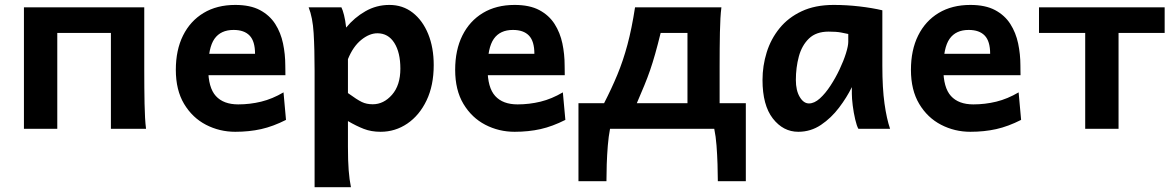

<svg xmlns="http://www.w3.org/2000/svg" viewBox="-20 -528 4821 787"><path d="M571.3 -498V-239.3Q571.3 -168 572.5 -103.3Q573.7 -38.6 578.6 0H434.6V-393.1H214.8V0H78.1V-498Z M1149.9 -219.7H774.9V-307.6H1025.4Q1025.4 -358.9 1003.2 -382.1Q981 -405.3 937.5 -405.3Q884.8 -405.3 859.1 -368.9Q833.5 -332.5 833.5 -246.6Q833.5 -168.9 864.7 -134.5Q896 -100.1 956.5 -100.1Q1004.4 -100.1 1050.5 -111.3Q1096.7 -122.6 1142.1 -149.4L1152.3 -36.6Q1099.6 -9.8 1050.5 1.2Q1001.5 12.2 944.3 12.2Q879.9 12.2 824.2 -16.6Q768.6 -45.4 734.6 -102.1Q700.7 -158.7 700.7 -241.7Q700.7 -322.8 730.2 -382.3Q759.8 -441.9 814.5 -474.9Q869.1 -507.8 944.3 -507.8Q1005.9 -507.8 1045.7 -486.6Q1085.4 -465.3 1108.2 -429.7Q1130.9 -394 1140.1 -349.9Q1149.4 -305.7 1149.4 -259.8Q1149.4 -252.9 1149.7 -239.7Q1149.9 -226.6 1149.9 -219.7Z M1418.5 239.3H1269.5V-236.8Q1269.5 -328.1 1265.6 -392.3Q1261.7 -456.5 1245.1 -498H1379.4Q1384.8 -487.3 1390.1 -466.3Q1395.5 -445.3 1398.9 -415Q1432.6 -456.1 1477.8 -481.9Q1522.9 -507.8 1576.2 -507.8Q1630.9 -507.8 1671.6 -476.1Q1712.4 -444.3 1735.1 -388.7Q1757.8 -333 1757.8 -261.2Q1757.8 -177.7 1728.5 -116.5Q1699.2 -55.2 1649.7 -21.5Q1600.1 12.2 1540 12.2Q1501.5 12.2 1470.9 0.2Q1440.4 -11.7 1406.2 -31.7V73.2Q1406.2 131.8 1409.2 169.9Q1412.1 208 1418.5 239.3ZM1406.2 -285.6V-146.5Q1443.8 -119.1 1463.1 -109.9Q1482.4 -100.6 1507.8 -100.6Q1552.7 -100.6 1586.9 -139.6Q1621.1 -178.7 1621.1 -246.6Q1621.1 -313 1596.2 -352.3Q1571.3 -391.6 1526.9 -391.6Q1494.1 -391.6 1460.7 -364.5Q1427.2 -337.4 1406.2 -285.6Z M2294.9 -219.7H1919.9V-307.6H2170.4Q2170.4 -358.9 2148.2 -382.1Q2126 -405.3 2082.5 -405.3Q2029.8 -405.3 2004.2 -368.9Q1978.5 -332.5 1978.5 -246.6Q1978.5 -168.9 2009.8 -134.5Q2041 -100.1 2101.6 -100.1Q2149.4 -100.1 2195.6 -111.3Q2241.7 -122.6 2287.1 -149.4L2297.4 -36.6Q2244.6 -9.8 2195.6 1.2Q2146.5 12.2 2089.4 12.2Q2024.9 12.2 1969.2 -16.6Q1913.6 -45.4 1879.6 -102.1Q1845.7 -158.7 1845.7 -241.7Q1845.7 -322.8 1875.2 -382.3Q1904.8 -441.9 1959.5 -474.9Q2014.2 -507.8 2089.4 -507.8Q2150.9 -507.8 2190.7 -486.6Q2230.5 -465.3 2253.2 -429.7Q2275.9 -394 2285.2 -349.9Q2294.4 -305.7 2294.4 -259.8Q2294.4 -252.9 2294.7 -239.7Q2294.9 -226.6 2294.9 -219.7Z M2351.1 -105H2456.1Q2486.8 -164.6 2510.5 -221.7Q2534.2 -278.8 2552 -345.2Q2569.8 -411.6 2583 -498H2937Q2932.1 -459.5 2930.9 -394.8Q2929.7 -330.1 2929.7 -258.8V-105H3037.1V214.8H2922.4Q2922.4 183.6 2921.1 145.3Q2919.9 106.9 2917 68.6Q2914.1 30.3 2907.7 0H2480.5Q2474.6 30.3 2471.4 68.6Q2468.3 106.9 2467 145.3Q2465.8 183.6 2465.8 214.8H2351.1ZM2590.3 -105H2797.9V-393.1H2688Q2675.8 -343.3 2665.5 -307.1Q2655.3 -271 2644.8 -240.5Q2634.3 -210 2621.1 -178Q2607.9 -146 2590.3 -105Z M3628.4 0H3498.5Q3491.7 -11.7 3485.4 -38.8Q3479 -65.9 3475.3 -95.5Q3471.7 -125 3471.7 -143.1V-170.9Q3451.2 -128.9 3419.2 -86.7Q3387.2 -44.4 3345.2 -16.1Q3303.2 12.2 3252 12.2Q3190.4 12.2 3147.9 -42.2Q3105.5 -96.7 3105.5 -200.2Q3105.5 -258.3 3122.6 -313.2Q3139.6 -368.2 3175.3 -412.1Q3210.9 -456.1 3266.1 -481.9Q3321.3 -507.8 3397 -507.8Q3450.2 -507.8 3502.7 -501.7Q3555.2 -495.6 3596.7 -485.8V-258.8Q3596.7 -166.5 3605.5 -103.8Q3614.3 -41 3628.4 0ZM3457 -356.4V-388.7Q3446.8 -391.1 3427.2 -394.8Q3407.7 -398.4 3376.5 -398.4Q3325.2 -398.4 3295.9 -370.1Q3266.6 -341.8 3254.4 -296.4Q3242.2 -251 3242.2 -200.2Q3242.2 -157.2 3258.1 -130.6Q3273.9 -104 3295.9 -104Q3317.9 -104 3340.6 -124.5Q3363.3 -145 3384 -176.8Q3404.8 -208.5 3421.4 -243.7Q3438 -278.8 3447.5 -309.3Q3457 -339.8 3457 -356.4Z M4163.1 -219.7H3788.1V-307.6H4038.6Q4038.6 -358.9 4016.4 -382.1Q3994.1 -405.3 3950.7 -405.3Q3897.9 -405.3 3872.3 -368.9Q3846.7 -332.5 3846.7 -246.6Q3846.7 -168.9 3877.9 -134.5Q3909.2 -100.1 3969.7 -100.1Q4017.6 -100.1 4063.7 -111.3Q4109.9 -122.6 4155.3 -149.4L4165.5 -36.6Q4112.8 -9.8 4063.7 1.2Q4014.6 12.2 3957.5 12.2Q3893.1 12.2 3837.4 -16.6Q3781.7 -45.4 3747.8 -102.1Q3713.9 -158.7 3713.9 -241.7Q3713.9 -322.8 3743.4 -382.3Q3772.9 -441.9 3827.6 -474.9Q3882.3 -507.8 3957.5 -507.8Q4019 -507.8 4058.8 -486.6Q4098.6 -465.3 4121.3 -429.7Q4144 -394 4153.3 -349.9Q4162.6 -305.7 4162.6 -259.8Q4162.6 -252.9 4162.8 -239.7Q4163.1 -226.6 4163.1 -219.7Z M4753.9 -498V-393.1H4564.9V0H4428.2V-393.1H4238.8V-498Z"/></svg>

Font: Andika
Style: Bold
Weight: 700
Designer: Victor Gaultney, Annie Olsen, Julie Remington, Don Collingsworth, Eric Hays, Becca Hirsbrunner
Foundry: SIL International
Version: Version 6.101